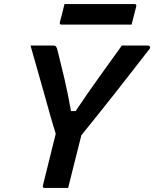

<svg xmlns="http://www.w3.org/2000/svg" viewBox="-20 -924 758 944"><path d="M315 0H199Q188 0 191 -12Q207 -76 222.5 -139.5Q238 -203 254 -266Q244 -297 229.5 -348Q215 -399 198 -460.5Q181 -522 163 -584Q145 -646 130 -700H244Q252 -700 256 -694.5Q260 -689 264 -672Q281 -605 297.5 -534Q314 -463 329 -378H352Q408 -462 465.5 -542Q523 -622 579 -700H707Q714 -700 717 -694.5Q720 -689 715 -683Q633 -577 549.5 -471Q466 -365 380 -259Q370 -219 360 -179.5Q350 -140 340 -100Q334 -75 327.5 -50Q321 -25 315 0ZM297 -904H641Q652 -904 650 -893Q644 -870 638.5 -848Q633 -826 627 -803H283Q272 -803 274 -814Q280 -837 286 -859Q292 -881 297 -904Z"/></svg>

Font: Recursive Sn Lnr St SmB
Style: Italic
Weight: 600
Italic angle: -15°
Version: Version 1.079;hotconv 1.0.112;makeotfexe 2.5.65598; ttfautoh